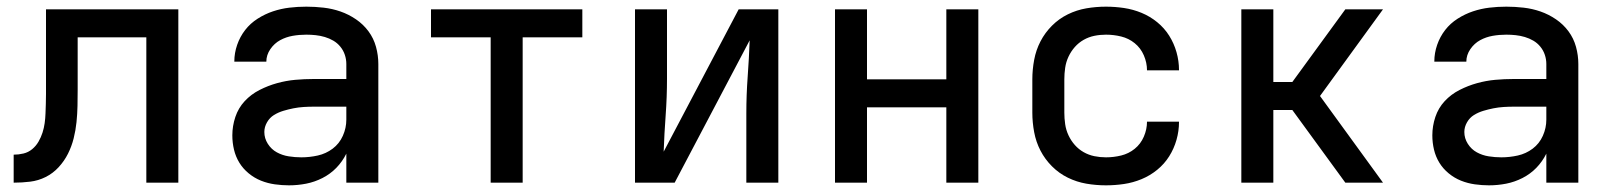

<svg xmlns="http://www.w3.org/2000/svg" viewBox="-20 -548 4840 576"><path d="M21 0V-84Q36 -84 50.5 -87.5Q65 -91 76.5 -100.5Q88 -110 95.5 -123Q103 -136 107.5 -150Q112 -164 114 -178.5Q116 -193 116.5 -207.5Q117 -222 117.5 -236.5Q118 -251 118 -266Q118 -270 118 -273.5Q118 -277 118 -281V-520H515V0H419V-436H213V-281Q213 -281 213 -280.5Q213 -280 213 -280V-279Q213 -255 212.5 -230.5Q212 -206 209.5 -181.5Q207 -157 201 -133Q195 -109 184 -87Q173 -65 156 -46.5Q139 -28 117 -17Q95 -6 70.5 -3Q46 0 21 0Z M847 8Q826 8 804.5 5Q783 2 763 -6Q743 -14 726 -28Q709 -42 698 -60Q687 -78 682 -99Q677 -120 677 -142Q677 -170 686 -197Q695 -224 714 -244.5Q733 -265 758.5 -278Q784 -291 811 -298.5Q838 -306 865.5 -308.5Q893 -311 921 -311H1019V-356Q1019 -370 1014.5 -383.5Q1010 -397 1001 -408Q992 -419 980 -426Q968 -433 954.5 -437Q941 -441 927 -442.5Q913 -444 899 -444Q878 -444 858 -440.5Q838 -437 820.5 -427.5Q803 -418 791 -400.5Q779 -383 779 -363Q779 -363 779 -363Q779 -363 779 -363H683Q683 -363 683 -363Q683 -363 683 -364Q683 -389 691.5 -413.5Q700 -438 715.5 -458Q731 -478 753 -492Q775 -506 799 -514Q823 -522 848 -525Q873 -528 899 -528Q925 -528 951 -525Q977 -522 1001.5 -513.5Q1026 -505 1048 -490Q1070 -475 1085.5 -454Q1101 -433 1108 -407.5Q1115 -382 1115 -356V0H1019V-87Q1007 -63 989 -44.5Q971 -26 947.5 -14Q924 -2 898.5 3Q873 8 847 8ZM884 -76Q909 -76 933.5 -81.5Q958 -87 978 -102Q998 -117 1008.5 -140.5Q1019 -164 1019 -189V-228H921Q906 -228 890.5 -227Q875 -226 860 -223Q845 -220 830 -215.5Q815 -211 802 -203Q789 -195 781 -181Q773 -167 773 -152Q773 -133 783.5 -116.5Q794 -100 810.5 -91Q827 -82 846 -79Q865 -76 884 -76Z M1452 0V-436H1273V-520H1727V-436H1548V0Z M1885 0V-520H1981V-312Q1981 -257 1977 -202.5Q1973 -148 1971 -93L2196 -520H2315V0H2219V-208Q2219 -263 2223 -317.5Q2227 -372 2229 -427L2004 0Z M2485 0V-520H2581V-310H2819V-520H2915V0H2819V-226H2581V0Z M3298 8Q3268 8 3239 3Q3210 -2 3183.5 -15Q3157 -28 3136 -49Q3115 -70 3101.5 -96Q3088 -122 3082.5 -151.5Q3077 -181 3077 -210V-310Q3077 -339 3082.5 -368.5Q3088 -398 3101.5 -424Q3115 -450 3136 -471Q3157 -492 3183.5 -505Q3210 -518 3239 -523Q3268 -528 3298 -528Q3325 -528 3352 -524Q3379 -520 3404.5 -509.5Q3430 -499 3451.5 -481.5Q3473 -464 3487.5 -441Q3502 -418 3509.5 -391.5Q3517 -365 3517 -338Q3517 -337 3517 -337Q3517 -337 3517 -337H3421Q3421 -337 3421 -337Q3421 -337 3421 -337Q3421 -360 3411.5 -382Q3402 -404 3384 -418.5Q3366 -433 3343.5 -438.5Q3321 -444 3298 -444Q3280 -444 3263 -440.5Q3246 -437 3231 -428.5Q3216 -420 3204.5 -407Q3193 -394 3185.5 -378Q3178 -362 3175.5 -344.5Q3173 -327 3173 -310V-210Q3173 -193 3175.5 -175.5Q3178 -158 3185.5 -142Q3193 -126 3204.5 -113Q3216 -100 3231 -91.5Q3246 -83 3263 -79.5Q3280 -76 3298 -76Q3321 -76 3343.5 -81.5Q3366 -87 3384 -101.5Q3402 -116 3411.5 -138Q3421 -160 3421 -183Q3421 -183 3421 -183Q3421 -183 3421 -183H3517Q3517 -183 3517 -183Q3517 -183 3517 -182Q3517 -155 3509.5 -128.5Q3502 -102 3487.5 -79Q3473 -56 3451.5 -38.5Q3430 -21 3404.5 -10.5Q3379 0 3352 4Q3325 8 3298 8Z M3704 0V-520H3800V-302H3857L4016 -520H4129L3940 -260L4129 0H4016L3857 -218H3800V0Z M4447 8Q4426 8 4404.5 5Q4383 2 4363 -6Q4343 -14 4326 -28Q4309 -42 4298 -60Q4287 -78 4282 -99Q4277 -120 4277 -142Q4277 -170 4286 -197Q4295 -224 4314 -244.5Q4333 -265 4358.5 -278Q4384 -291 4411 -298.5Q4438 -306 4465.5 -308.5Q4493 -311 4521 -311H4619V-356Q4619 -370 4614.5 -383.5Q4610 -397 4601 -408Q4592 -419 4580 -426Q4568 -433 4554.5 -437Q4541 -441 4527 -442.5Q4513 -444 4499 -444Q4478 -444 4458 -440.5Q4438 -437 4420.5 -427.5Q4403 -418 4391 -400.5Q4379 -383 4379 -363Q4379 -363 4379 -363Q4379 -363 4379 -363H4283Q4283 -363 4283 -363Q4283 -363 4283 -364Q4283 -389 4291.5 -413.5Q4300 -438 4315.5 -458Q4331 -478 4353 -492Q4375 -506 4399 -514Q4423 -522 4448 -525Q4473 -528 4499 -528Q4525 -528 4551 -525Q4577 -522 4601.5 -513.5Q4626 -505 4648 -490Q4670 -475 4685.5 -454Q4701 -433 4708 -407.5Q4715 -382 4715 -356V0H4619V-87Q4607 -63 4589 -44.5Q4571 -26 4547.5 -14Q4524 -2 4498.5 3Q4473 8 4447 8ZM4484 -76Q4509 -76 4533.5 -81.5Q4558 -87 4578 -102Q4598 -117 4608.5 -140.5Q4619 -164 4619 -189V-228H4521Q4506 -228 4490.5 -227Q4475 -226 4460 -223Q4445 -220 4430 -215.5Q4415 -211 4402 -203Q4389 -195 4381 -181Q4373 -167 4373 -152Q4373 -133 4383.5 -116.5Q4394 -100 4410.5 -91Q4427 -82 4446 -79Q4465 -76 4484 -76Z"/></svg>

Font: Iosevka Custom Medium Extended
Style: Regular
Weight: 500
Width: 7
Monospace: yes
Designer: Belleve Invis
Foundry: Belleve Invis
Version: Version 11.2.4; ttfautohint (v1.8.4)